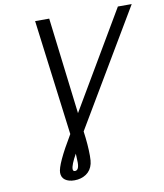

<svg xmlns="http://www.w3.org/2000/svg" viewBox="-96 -778 908 1061"><g transform="rotate(-10 358.0 -248.0)"><path d="M247.1 153.8Q270 153.8 270 109.9Q270 96.2 268.1 60.1Q235.8 117.2 235.8 141.1Q235.8 153.8 247.1 153.8ZM164.1 148.9Q164.1 103 256.8 -51.8L173.8 -700.2H252.9L318.8 -158.2L638.2 -700.2H715.8L332 -53.2Q342.8 23.9 342.8 85Q342.8 114.7 338.9 129.9Q330.1 166 302 185.1Q273.9 204.1 235.8 204.1Q203.1 204.1 183.6 189.9Q164.1 175.8 164.1 148.9Z"/></g></svg>

Font: Pfennig
Style: Italic
Weight: 500
Italic angle: -13°
Version: Version 20120410 ; ttfautohint (v0.8)